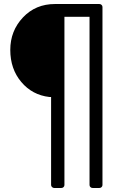

<svg xmlns="http://www.w3.org/2000/svg" viewBox="-20 -728 604 956"><path d="M474.6 -708Q481.4 -708 485.8 -703.6Q490.2 -699.2 490.2 -693.4V193.4Q490.2 199.2 485.8 203.6Q481.4 208 474.6 208H441.4Q434.6 208 430.2 203.6Q425.8 199.2 425.8 193.4V-644.5H300.8V193.4Q300.8 199.2 296.4 203.6Q292 208 285.2 208H250Q244.1 208 239.3 203.6Q234.4 199.2 234.4 193.4V-245.1H232.4H225.6Q225.6 -245.1 225.6 -245.1Q140.6 -254.9 85.9 -319.8Q31.2 -384.8 31.2 -479.5Q31.2 -574.2 94.2 -641.1Q157.2 -708 253.9 -708Z"/></svg>

Font: BF_TEXT
Style: Regular
Weight: 400
Foundry: EA DICE
Version: Version 1.404